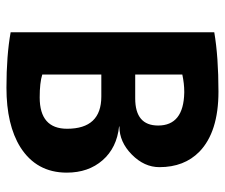

<svg xmlns="http://www.w3.org/2000/svg" viewBox="-71 -614 697 595"><g transform="rotate(90 277.5 -316.5)"><path d="M80 -1V-632Q156 -645 264 -645Q389 -645 450 -586Q498 -539 498 -462Q498 -415 459 -376.5Q420 -338 372 -338V-337Q438 -330 476.5 -286Q515 -242 515 -175Q515 -81 436 -31Q367 12 252 12Q152 12 80 -1ZM211 -533V-387H285Q369 -387 369 -458Q369 -537 267 -539H264Q239 -539 211 -533ZM211 -282V-99Q236 -91 282 -91Q379 -91 379 -176Q379 -282 279 -282Z"/></g></svg>

Font: Tajawal
Style: Bold
Weight: 700
Designer: Boutros Fonts
Foundry: Created by Boutros International 2017
Version: Version 1.700